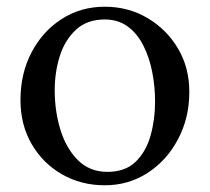

<svg xmlns="http://www.w3.org/2000/svg" viewBox="-20 -536 625 572"><path d="M292 16Q222 16 165 -16.5Q108 -49 74.5 -106.5Q41 -164 41 -238Q41 -317 74 -380Q107 -443 164 -479.5Q221 -516 292 -516Q362 -516 419 -482.5Q476 -449 510 -392Q544 -335 544 -262Q544 -185 510.5 -121.5Q477 -58 420 -21Q363 16 292 16ZM300 -24Q353 -24 384 -54Q415 -84 428.5 -132Q442 -180 442 -233Q442 -278 433.5 -321.5Q425 -365 407 -400.5Q389 -436 360.5 -457Q332 -478 292 -478Q240 -478 207 -448Q174 -418 158.5 -370Q143 -322 143 -267Q143 -205 160 -149.5Q177 -94 212 -59Q247 -24 300 -24Z"/></svg>

Font: Lora
Style: Regular
Weight: 400
Designer: Olga Karpushina, Alexei Vanyashin (Cyrillic)
Foundry: Cyreal
Version: Version 3.005; ttfautohint (v1.8.4.7-5d5b)